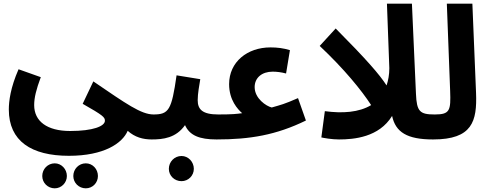

<svg xmlns="http://www.w3.org/2000/svg" viewBox="-20 -754 2663 1045"><path d="M28 -158C28 14 151 94 355 94C546 94 646 26 675 -42C714 -7 758 5 806 5C855 5 883 -24 883 -65C883 -102 862 -131 816 -131C748 -131 667 -189 488 -311L430 -189C541 -126 551 -116 551 -97C551 -67 486 -41 362 -41C236 -41 166 -94 166 -182C166 -222 177 -267 202 -334L81 -377C37 -277 28 -203 28 -158ZM447 271C484 271 513 241 513 204C513 166 484 135 447 135C409 135 379 166 379 204C379 241 409 271 447 271ZM278 271C314 271 344 241 344 204C344 166 314 135 278 135C240 135 210 166 210 204C210 241 240 271 278 271Z M805 5C868 5 938 -3 987 -73C1012 -17 1065 5 1159 5C1208 5 1235 -24 1235 -65C1235 -102 1215 -131 1168 -131C1081 -131 1056 -159 1056 -209C1056 -245 1065 -291 1070 -323L941 -344C914 -155 899 -131 815 -131ZM968 232C1005 232 1035 202 1035 165C1035 127 1005 95 968 95C929 95 899 127 899 165C899 202 929 232 968 232Z M1158 5C1341 5 1483 -19 1645 -98L1602 -220C1524 -186 1511 -184 1459 -169C1429 -176 1366 -218 1366 -280C1366 -331 1406 -364 1464 -364C1486 -364 1511 -361 1537 -354L1558 -481C1522 -492 1489 -496 1452 -496C1326 -496 1227 -417 1227 -296C1227 -209 1274 -159 1298 -138C1269 -134 1246 -131 1168 -131Z M1825 5C1907 5 2043 -7 2114 -123C2133 -35 2195 5 2337 5C2389 5 2414 -24 2414 -66C2414 -103 2394 -131 2345 -131C2265 -131 2248 -147 2244 -243L2222 -734H2086L2099 -383C2099 -347 2093 -316 2084 -289C2046 -348 1975 -430 1807 -599L1720 -504C1854 -378 1948 -262 2000 -182C1934 -142 1844 -136 1748 -149L1729 -6C1743 -3 1785 5 1825 5Z M2337 5C2551 5 2577 -94 2571 -248L2551 -734H2412L2430 -259C2434 -153 2429 -131 2347 -131Z"/></svg>

Font: Noto Sans Arabic UI SmCn
Style: Bold
Weight: 700
Width: 4
Designer: Monotype Design Team, Nadine Chahine and Nizar Qandah
Foundry: Monotype Imaging Inc.
Version: Version 2.010